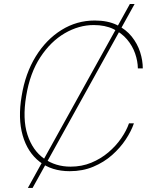

<svg xmlns="http://www.w3.org/2000/svg" viewBox="-20 -839 763 952"><path d="M118.2 92.8 624 -819.3H647.5L141.6 92.8ZM325.7 9.8Q236.3 9.8 176.3 -37.1Q116.2 -84 92.3 -168Q68.4 -252 87.4 -363.3Q105.5 -475.1 157.2 -559.1Q209 -643.1 284.7 -690.2Q360.4 -737.3 449.7 -737.3Q514.2 -737.3 559.3 -715.3Q604.5 -693.4 633.1 -657.7Q661.6 -622.1 674.8 -580.6Q688 -539.1 688 -500H663.6Q663.1 -536.1 649.9 -574Q636.7 -611.8 609.9 -643.6Q583 -675.3 542 -695.1Q501 -714.8 444.8 -714.8Q371.1 -714.8 301 -674.1Q231 -633.3 179.7 -554.9Q128.4 -476.6 109.9 -363.3Q90.8 -249 116.2 -170.9Q141.6 -92.8 198.5 -52.7Q255.4 -12.7 329.6 -12.7Q385.3 -12.7 432.6 -32.2Q480 -51.8 517.3 -83.5Q554.7 -115.2 580.8 -153.1Q606.9 -190.9 619.6 -227.5H644Q630.9 -189 603.5 -147.5Q576.2 -106 535.9 -70.3Q495.6 -34.7 442.9 -12.5Q390.1 9.8 325.7 9.8Z"/></svg>

Font: Inter Tight Thin
Style: Italic
Weight: 250
Italic angle: -9.39999°
Designer: Rasmus Andersson
Foundry: rsms
Version: Version 3.004